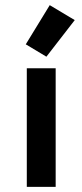

<svg xmlns="http://www.w3.org/2000/svg" viewBox="-20 -725 320 745"><path d="M84 -460V0H196V-460ZM80 -553 160 -505 270 -647 173 -705Z"/></svg>

Font: KT Kiyosuna Sans Bold
Style: Regular
Weight: 700
Designer: [Zen Kaku Gothic] Yoshimichi Ohira
Version: Version 1.010;Glyphs 3.1.2 (3151)